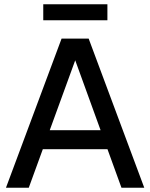

<svg xmlns="http://www.w3.org/2000/svg" viewBox="-20 -881 706 901"><path d="M8 0 269 -700H396L657 0H550L325 -620H341L115 0ZM119 -181 154 -270H513L548 -181ZM183 -786V-861H484V-786Z"/></svg>

Font: SUSE Medium
Style: Regular
Weight: 500
Designer: Rene Bieder
Foundry: SUSE
Version: Version 1.000